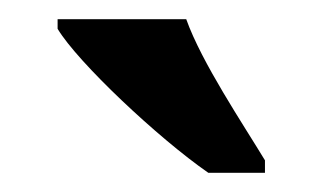

<svg xmlns="http://www.w3.org/2000/svg" viewBox="-20 -786 336 200"><path d="M197 -606H256V-619C233 -657 190 -721 174 -766H40V-756C61 -721 145 -642 197 -606Z"/></svg>

Font: Noto Serif Devanagari ExtraCondensed
Style: Bold
Weight: 700
Width: 2
Designer: Universal Thirst, Indian Type Foundry and the Monotype Design Team
Foundry: Monotype Imaging Inc.
Version: Version 2.004